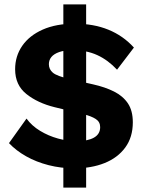

<svg xmlns="http://www.w3.org/2000/svg" viewBox="-20 -768 669 876"><path d="M320 0Q258 0 201.5 -14.5Q145 -29 99 -55Q53 -81 21 -115L101 -227Q125 -194 163 -171Q201 -148 244.5 -136Q288 -124 329 -124Q380 -124 408.5 -140Q437 -156 437 -188Q437 -212 417 -225Q397 -238 361 -247L229 -279Q152 -298 100.5 -339Q49 -380 49 -452Q49 -512 81.5 -559Q114 -606 175 -633Q236 -660 321 -660Q407 -660 474.5 -632.5Q542 -605 591 -551L514 -450Q473 -494 424 -516.5Q375 -539 312 -539Q274 -539 250 -530.5Q226 -522 214.5 -508Q203 -494 203 -475Q203 -452 221 -436.5Q239 -421 299 -407L405 -383Q459 -371 500 -350.5Q541 -330 563.5 -296.5Q586 -263 586 -210Q586 -142 551.5 -95Q517 -48 457 -24Q397 0 320 0ZM269 88V-748H373V88Z"/></svg>

Font: Kantumruy Pro
Style: Bold
Weight: 700
Version: Version 1.002